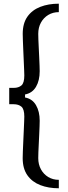

<svg xmlns="http://www.w3.org/2000/svg" viewBox="-20 -820 369 1041"><path d="M298.9 200.8Q242.5 200.8 198.2 183.6Q153.9 166.3 128.4 130.2Q103 94.1 103 37.5Q103 25.3 103.9 1.2Q104.8 -22.8 106.2 -52.1Q107.6 -81.3 108.8 -109.5Q110 -137.7 110.9 -158.9Q111.8 -180 111.8 -187.9Q111.8 -228.4 96.1 -241.7Q80.5 -254.9 54 -254.9H30V-343.5H54Q80.5 -343.5 96.1 -356.7Q111.8 -369.9 111.8 -410.8Q111.8 -418.3 110.9 -439.6Q110 -460.8 108.8 -489Q107.7 -517.3 106.3 -546.4Q105 -575.5 104.1 -599.8Q103.2 -624.1 103.2 -636.7Q103.2 -693.6 128.6 -729.6Q154 -765.6 198.3 -782.8Q242.5 -800 298.9 -800V-754.2Q266.9 -754.2 241.6 -739Q216.3 -723.7 201.9 -697.3Q187.4 -670.9 187.4 -636.7Q187.4 -625.8 188.1 -605.1Q188.8 -584.5 190.2 -559.2Q191.5 -533.9 192.6 -509Q193.8 -484.2 194.5 -464Q195.2 -443.9 195.2 -434Q195.2 -383.1 175.1 -349.2Q155 -315.2 115.8 -307.8V-291.4Q155 -284.4 175.1 -250Q195.2 -215.7 195.2 -165.6Q195.2 -155.7 194.5 -135.6Q193.8 -115.4 192.6 -90.4Q191.5 -65.3 190.2 -40Q188.8 -14.7 188.1 5.9Q187.4 26.6 187.4 37.5Q187.4 71.3 201.9 97.9Q216.3 124.5 241.6 139.8Q266.9 155 298.9 155Z"/></svg>

Font: Big Shoulders Text SC Thin
Style: Regular
Weight: 100
Designer: Patric King
Foundry: XO Type Co
Version: Version 2.002